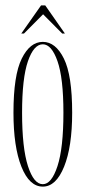

<svg xmlns="http://www.w3.org/2000/svg" viewBox="-20 -682 318 713"><path d="M139 11Q89 11 59.5 -63Q30 -137 30 -263.5Q30 -402.5 60.8 -464.5Q91.5 -526.5 139 -526.5Q186.5 -526.5 217.2 -464.5Q248 -402.5 248 -263.5Q248 -137 218 -63Q188 11 139 11ZM139 2Q171.5 2 193.5 -65.2Q215.5 -132.5 215.5 -263.5Q215.5 -392 193.5 -454.8Q171.5 -517.5 139 -517.5Q105.5 -517.5 83.8 -454.8Q62 -392 62 -263.5Q62 -132.5 83.8 -65.2Q105.5 2 139 2ZM59 -557.5 132.5 -662H148L221 -557.5H211L140 -629L69 -557.5Z"/></svg>

Font: Imbue 100pt Thin
Style: Regular
Weight: 100
Designer: Tyler Finck
Foundry: Etcetera Type Company
Version: Version 1.102; ttfautohint (v1.8.3)